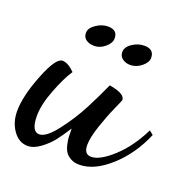

<svg xmlns="http://www.w3.org/2000/svg" viewBox="-97 -561 675 684"><g transform="rotate(20 240.5 -219.0)"><path d="M-1 -74Q-1 -131 32 -214.5Q65 -298 90 -298Q111 -298 137 -272Q116 -241 93.5 -183Q71 -125 71 -83Q71 -23 101 -23Q127 -23 165 -72.5Q203 -122 229.5 -173Q256 -224 278 -273Q338 -263 338 -239Q338 -237 322 -201.5Q306 -166 290.5 -120Q275 -74 275 -46Q275 -11 302 -11Q335 -11 383.5 -55.5Q432 -100 467 -171L482 -159Q448 -78 388 -24Q328 30 272 30Q253 30 239.5 22.5Q226 15 219 5Q212 -5 208 -22Q204 -39 203.5 -51Q203 -63 203 -82Q181 -48 165 -27.5Q149 -7 124 11.5Q99 30 76 30Q43 30 21 -1Q-1 -32 -1 -74ZM134 -420Q134 -438 156 -453Q178 -468 201 -468Q237 -468 237 -436Q237 -418 218 -402Q199 -386 177 -386Q159 -386 146.5 -394.5Q134 -403 134 -420ZM279 -400Q279 -419 300.5 -433.5Q322 -448 346 -448Q383 -448 383 -415Q383 -398 363.5 -382Q344 -366 321 -366Q304 -366 291.5 -375Q279 -384 279 -400Z"/></g></svg>

Font: TypoPRO Dancing Script
Style: Bold
Weight: 700
Designer: Pablo Impallari
Foundry: Pablo Impallari. www.impallari.com Igino Marini. www.ikern.com
Version: Version 1.002